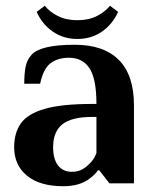

<svg xmlns="http://www.w3.org/2000/svg" viewBox="-20 -635 536 665"><path d="M29 -125Q29 -175 52.5 -208Q76 -241 135 -258Q194 -275 299 -275H314Q314 -362 290 -398.5Q266 -435 219 -435Q180 -435 155 -416Q130 -397 119 -345H64Q64 -379 68.5 -403Q73 -427 89 -445Q120 -480 239 -480Q339 -480 391.5 -427.5Q444 -375 444 -270V0H359L324 -45H319Q310 -31 291 -17Q257 10 199 10Q118 10 73.5 -26.5Q29 -63 29 -125ZM294 -72Q307 -86 314 -105V-230H299Q228 -230 196 -204.5Q164 -179 164 -125Q164 -84 181 -62Q198 -40 229 -40Q250 -40 265 -48.5Q280 -57 294 -72ZM107 -594 135 -615Q152 -594 180.5 -579.5Q209 -565 248 -565Q287 -565 315.5 -579.5Q344 -594 361 -615L389 -594Q370 -551 333 -525.5Q296 -500 248 -500Q200 -500 163 -525.5Q126 -551 107 -594Z"/></svg>

Font: Philosopher
Style: Bold
Weight: 700
Designer: Jovanny Lemonad
Foundry: Jovanny Lemonad
Version: Version 2.000